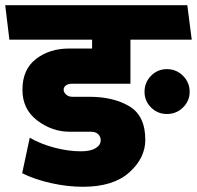

<svg xmlns="http://www.w3.org/2000/svg" viewBox="-31 -700 755 736"><path d="M523 -348Q523 -384 548 -409.5Q573 -435 609 -435Q645 -435 670.5 -409.5Q696 -384 696 -348Q696 -313 670.5 -288Q645 -263 609 -263Q573 -263 548 -288Q523 -313 523 -348ZM279 -120Q316 -120 335.5 -132Q355 -144 355 -162Q355 -176 345.5 -185.5Q336 -195 317 -195H236Q169 -195 112 -238Q55 -281 55 -356Q55 -434 107 -474Q159 -514 234 -514H322V-548H5L-11 -680H687L704 -548H469V-379H245Q230 -379 221.5 -372.5Q213 -366 213 -356Q213 -346 222.5 -337.5Q232 -329 246 -329H311Q404 -329 465 -292.5Q526 -256 526 -164Q526 -94 464.5 -39Q403 16 287 16Q228 16 165 2Q102 -12 54 -36L83 -172Q127 -147 179.5 -133.5Q232 -120 279 -120Z"/></svg>

Font: Palanquin Dark SemiBold
Style: Regular
Weight: 600
Designer: Pria Ravichandran
Version: Version 1.001